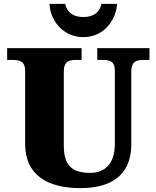

<svg xmlns="http://www.w3.org/2000/svg" viewBox="-20 -963 809 993"><path d="M411 -771C523 -771 583 -868 585 -943H505C494 -895 460 -875 411 -875C362 -875 328 -895 317 -943H236C238 -868 298 -771 411 -771ZM396 10C585 10 659 -83 659 -217V-593C659 -646 687 -653 723 -653H753V-714H483V-653H512C548 -653 574 -646 574 -597V-219C574 -109 516 -69 446 -69C359 -69 310 -101 310 -210V-593C310 -646 338 -653 373 -653H402V-714H17V-653H46C81 -653 110 -646 110 -597V-219C110 -55 229 10 396 10Z"/></svg>

Font: Noto Serif Thai Black
Style: Regular
Weight: 900
Designer: Monotype Design Team
Foundry: Monotype Imaging Inc.
Version: Version 2.002